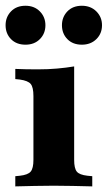

<svg xmlns="http://www.w3.org/2000/svg" viewBox="-36 -664 384 684"><path d="M83.1 -209.7V-321.8Q83.1 -353.2 73.4 -364.9Q63.7 -376.6 34.7 -380.6L18.5 -382.3V-418.5Q38.7 -417.7 56.5 -417.3Q74.2 -416.9 97.6 -416.9Q136.3 -416.9 167.7 -419.8Q199.2 -422.6 228.2 -427.4V-418.5V-209.7ZM155.6 -2.4Q119.4 -2.4 87.1 -1.6Q54.8 -0.8 18.5 0V-36.3L34.7 -37.9Q63.7 -41.1 73.4 -52.8Q83.1 -64.5 83.1 -94.4V-209.7H228.2V-94.4Q228.2 -64.5 237.5 -52.8Q246.8 -41.1 275.8 -37.9L292.7 -36.3V0Q255.6 -0.8 223.8 -1.6Q191.9 -2.4 155.6 -2.4ZM255.6 -504.8Q223.4 -504.8 204 -524.6Q184.7 -544.4 184.7 -574.2Q184.7 -603.2 204 -623.4Q223.4 -643.5 255.6 -643.5Q287.1 -643.5 307.3 -623.4Q327.4 -603.2 327.4 -574.2Q327.4 -544.4 307.3 -524.6Q287.1 -504.8 255.6 -504.8ZM54.8 -504.8Q22.6 -504.8 3.2 -524.6Q-16.1 -544.4 -16.1 -574.2Q-16.1 -603.2 3.2 -623.4Q22.6 -643.5 54.8 -643.5Q86.3 -643.5 106 -623.4Q125.8 -603.2 125.8 -574.2Q125.8 -544.4 106 -524.6Q86.3 -504.8 54.8 -504.8Z"/></svg>

Font: Playfair 9pt Black
Style: Regular
Weight: 900
Designer: Claus Eggers Sørensen
Foundry: Claus Eggers Sørensen
Version: Version 2.203